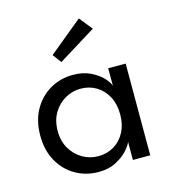

<svg xmlns="http://www.w3.org/2000/svg" viewBox="-101 -735 741 830"><g transform="rotate(-15 269.0 -320.0)"><path d="M395 0V-81.4Q391.4 -68.9 372 -46.4Q352.6 -23.9 319 -6Q285.4 12 239.4 12Q182.9 12 136.5 -14.6Q90.1 -41.3 62.7 -90.1Q35.3 -138.9 35.3 -205Q35.3 -271.1 62.7 -319.9Q90.1 -368.7 136.5 -395.6Q182.9 -422.5 239.4 -422.5Q284.8 -422.5 318.1 -406Q351.4 -389.4 371.2 -368Q390.9 -346.6 394.4 -331.4V-410.5H472.6V0ZM113.3 -205Q113.3 -158.7 133.6 -124.8Q153.9 -90.9 186.4 -72.6Q218.9 -54.3 255.3 -54.3Q294.9 -54.3 326 -72.9Q357.1 -91.6 375 -125.5Q393 -159.4 393 -205Q393 -250.6 375 -284.5Q357.1 -318.4 326 -337.3Q294.9 -356.2 255.3 -356.2Q218.9 -356.2 186.4 -337.7Q153.9 -319.1 133.6 -285.2Q113.3 -251.3 113.3 -205ZM206 -488.9 177 -527.8 327.6 -651.5 374.5 -593Z"/></g></svg>

Font: League Spartan Extralight
Style: Regular
Weight: 200
Foundry: The League of Moveable Type
Version: Version 2.300; ttfautohint (v1.8.3)